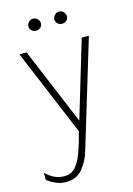

<svg xmlns="http://www.w3.org/2000/svg" viewBox="-142 -700 699 1009"><g transform="rotate(-15 207.0 -196.0)"><path d="M25 -471H64L247.5 -32H232.5L364 -471H403L229 104Q213 161.5 179.8 201.2Q146.5 241 89.5 241Q61 241 37.5 231Q14 221 -12 203V163.5Q13.5 188 37.5 198.5Q61.5 209 89 209Q125.5 209 148.2 183.5Q171 158 185 121Q199 84 209 49L222 0ZM283.5 -568Q269.5 -568 259.8 -577.2Q250 -586.5 250 -600Q250 -613 259.8 -623.8Q269.5 -634.5 283.5 -634.5Q297.5 -634.5 307.8 -623.8Q318 -613 318 -600Q318 -586.5 307.8 -577.2Q297.5 -568 283.5 -568ZM142 -568Q128 -568 118.2 -577.2Q108.5 -586.5 108.5 -599Q108.5 -613 118.2 -623.2Q128 -633.5 142.5 -633.5Q156.5 -633.5 166.5 -623.2Q176.5 -613 176.5 -599Q176.5 -586.5 166.5 -577.2Q156.5 -568 142 -568Z"/></g></svg>

Font: Karla ExtraLight
Style: Regular
Weight: 250
Designer: Jonathan Pinhorn
Version: Version 2.004;gftools[0.9.33]